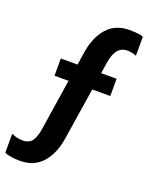

<svg xmlns="http://www.w3.org/2000/svg" viewBox="-199 -771 890 1119"><g transform="rotate(20 246.0 -211.5)"><path d="M66 256Q5 256 -30 241V123Q2 139 41 139Q80 139 98.5 112.5Q117 86 125 32L173 -279H86V-386H190L202 -465Q217 -563 268 -621Q319 -679 406 -679Q463 -679 492 -669V-551Q464 -562 435 -562Q363 -562 347 -455L336 -386H432V-279H320L270 42Q255 140 204 198Q153 256 66 256Z"/></g></svg>

Font: Hind Kochi
Style: Bold
Weight: 700
Designer: Dhruvi Tolia
Foundry: Indian Type Foundry
Version: Version 0.702;PS 1.0;hotconv 1.0.81;makeotf.lib2.5.63406